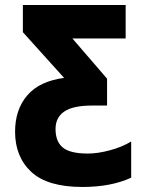

<svg xmlns="http://www.w3.org/2000/svg" viewBox="-20 -734 568 764"><path d="M308 10Q169 10 104.5 -50Q40 -110 40 -210Q40 -298 88.5 -354.5Q137 -411 235 -424L71 -606V-714H480V-581H268L406 -421V-314H347Q270 -314 235.5 -290Q201 -266 201 -221Q201 -170 230.5 -146.5Q260 -123 329 -123Q369 -123 417.5 -136Q466 -149 502 -171V-27Q422 10 308 10Z"/></svg>

Font: Noto Sans Condensed ExtraBold
Style: Regular
Weight: 800
Width: 3
Designer: Monotype Design Team
Foundry: Monotype Imaging Inc.
Version: Version 2.013; ttfautohint (v1.8.4.7-5d5b)